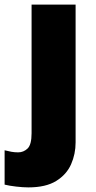

<svg xmlns="http://www.w3.org/2000/svg" viewBox="-71 -573 415 833"><path d="M52 240Q29 240 -1 236.5Q-31 233 -51 228V79Q-35 83 -21.5 85.5Q-8 88 8 88Q31 88 48.5 71.5Q66 55 66 5V-553H257V45Q257 95 237.5 139.5Q218 184 173 212Q128 240 52 240Z"/></svg>

Font: Noto Sans Devanagari Black
Style: Regular
Weight: 900
Version: Version 2.003